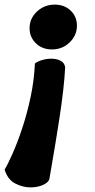

<svg xmlns="http://www.w3.org/2000/svg" viewBox="-50 -527 412 831"><path d="M172 -273Q194 -273 211.5 -264.5Q229 -256 232 -236Q230 -192 223.5 -135.5Q217 -79 208 -20Q199 39 190 93Q181 147 174 187.5Q167 228 164 246Q161 262 137 273Q113 284 82 284Q48 284 15.5 267Q-17 250 -30 207Q-16 184 5 136.5Q26 89 47 25.5Q68 -38 83 -109.5Q98 -181 101 -252Q112 -261 132 -267Q152 -273 172 -273ZM187 -507Q229 -507 256 -481Q283 -455 283 -416Q283 -374 251.5 -343.5Q220 -313 175 -313Q133 -313 105.5 -339.5Q78 -366 78 -405Q78 -447 110 -477Q142 -507 187 -507Z"/></svg>

Font: Agbalumo
Style: Regular
Weight: 400
Designer: Raphael Alegbeleye
Foundry: Sorkin Type Co.
Version: Version 1.000; ttfautohint (v1.8.4)